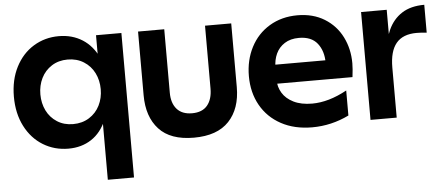

<svg xmlns="http://www.w3.org/2000/svg" viewBox="-51 -687 2286 993"><g transform="rotate(-5 1092.5 -191.0)"><path d="M282.8 -572Q210.4 -572 151.6 -536.1Q92.8 -500.2 58.6 -433.7Q24.5 -367.2 24.5 -280Q24.5 -192.8 58.6 -126.3Q92.8 -59.8 151.6 -23.9Q210.4 12 282.8 12Q351.3 12 402.2 -21.5Q453.2 -55 480.8 -120.6Q508.3 -186.3 508.3 -280H518.3Q518.3 -373.7 488.3 -439.2Q458.2 -504.7 405.1 -538.4Q352 -572 282.8 -572ZM317.8 -112.4Q270.6 -112.4 235.1 -135.1Q199.5 -157.8 180.7 -195.9Q162 -234.1 162 -280Q162 -325.9 180.7 -364.1Q199.5 -402.2 235.1 -424.9Q270.6 -447.6 317.8 -447.6Q365.3 -447.6 401.3 -424.9Q437.4 -402.2 456.4 -364.1Q475.4 -325.9 475.4 -280Q475.4 -234.1 456.4 -195.9Q437.4 -157.8 401.3 -135.1Q365.3 -112.4 317.8 -112.4ZM607.1 -560H475.4V-400L491.1 -280L471.1 -183V190H607.1Z M693.6 -229.4V-560H829.6V-230.2Q829.6 -176.4 856.6 -145.5Q883.7 -114.6 935.4 -114.6Q988.5 -114.6 1014.9 -146.4Q1041.3 -178.3 1041.3 -233.8V-560H1177.3V-229.4Q1177.3 -117.3 1116.4 -52.7Q1055.5 12 934 12Q812.5 12 753.1 -52.7Q693.6 -117.3 693.6 -229.4Z M1244.5 -280Q1244.5 -362.7 1278.9 -429.4Q1313.2 -496 1376.4 -534Q1439.7 -572 1521.7 -572Q1602.4 -572 1661.9 -535.4Q1721.4 -498.7 1752.4 -436.7Q1783.4 -374.7 1783.4 -300Q1783.4 -272.4 1777.9 -228.6H1305.7V-327.5H1685.3L1646.2 -313.7Q1646.2 -375.9 1615 -415.4Q1583.8 -454.8 1519.5 -454.8Q1475 -454.8 1444.9 -435.4Q1414.7 -416 1400.1 -384.2Q1385.5 -352.3 1385.5 -313.7V-248.5Q1385.5 -212 1404.5 -180.5Q1423.5 -149 1462.6 -129.6Q1501.8 -110.3 1558.8 -110.3Q1644.2 -110.3 1739.5 -162.5V-32.6Q1648.2 12 1548.4 12Q1456.1 12 1387.4 -25.3Q1318.7 -62.6 1281.6 -128.7Q1244.5 -194.8 1244.5 -280Z M1984.6 -560V-352.8L1987.5 -350V0H1851.5V-560ZM2180.3 -568.9V-424.3Q2149.6 -427.4 2128 -427.4Q2056.3 -427.4 2021.9 -385.8Q1987.5 -344.2 1987.5 -259.9L1959.7 -319.9Q1968.3 -400.8 1992.8 -455.1Q2017.3 -509.4 2063.5 -539.1Q2109.7 -568.9 2180.3 -568.9Z"/></g></svg>

Font: TASA Explorer VF
Style: Regular
Weight: 400
Designer: Weizhong Zhang
Foundry: Local Remote
Version: Version 1.000;Glyphs 3.2 (3192)